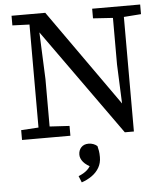

<svg xmlns="http://www.w3.org/2000/svg" viewBox="-61 -723 889 1032"><g transform="rotate(-5 384.0 -207.5)"><path d="M38 0V-53L150 -60H179L299 -53V0ZM132 0V-648H178L192 -315V0ZM475 -618V-670H734V-618L626 -610H598ZM592 7 182 -567H164L147 -614L40 -618V-670H222L594 -144L591 -142L582 -360V-670H641V7ZM447 128Q447 160 432.5 185Q418 210 393 227.5Q368 245 338 255L324 220Q353 209 371.5 192Q390 175 395 154L406 181Q370 165 354 145.5Q338 126 338 106Q338 82 352.5 66.5Q367 51 392 51Q406 51 418 55.5Q430 60 439 68Q442 80 444.5 93.5Q447 107 447 128Z"/></g></svg>

Font: Source Serif 4
Style: Regular
Weight: 400
Designer: Frank Grießhammer
Foundry: Adobe Systems Incorporated
Version: Version 4.004;hotconv 1.0.116;makeotfexe 2.5.65601